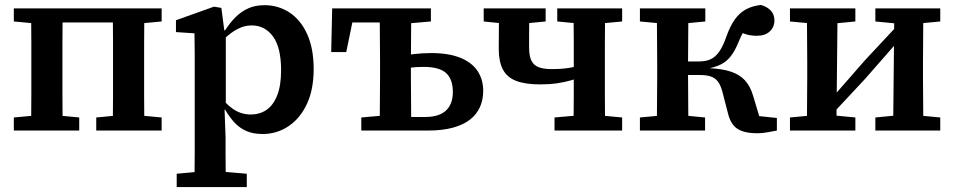

<svg xmlns="http://www.w3.org/2000/svg" viewBox="-20 -529 3867 778"><path d="M106 0Q106 -30 106.5 -67.5Q107 -105 107 -144Q107 -183 107 -218V-277Q107 -312 107 -351Q107 -390 106.5 -427.5Q106 -465 106 -495H234Q234 -465 233.5 -427.5Q233 -390 233 -351Q233 -312 233 -277V-218Q233 -183 233 -144Q233 -105 233.5 -67.5Q234 -30 234 0ZM437 0Q437 -30 437.5 -67.5Q438 -105 438 -144Q438 -183 438 -218V-277Q438 -312 438 -351Q438 -390 437.5 -427.5Q437 -465 437 -495H565Q565 -465 564.5 -427.5Q564 -390 564 -351Q564 -312 564 -277V-218Q564 -183 564 -144Q564 -105 564.5 -67.5Q565 -30 565 0ZM36 0V-53L145 -63H197L301 -53V0ZM370 0V-53L476 -63H528L635 -53V0ZM36 -442V-495H164V-432H145ZM507 -432V-495H635V-442L528 -432ZM195 -438V-495H476V-438Z M696 229V175L805 165H863L980 175V229ZM768 229Q768 192 768.5 157.5Q769 123 769 89Q769 55 769 22V-269Q769 -294 769 -314.5Q769 -335 768.5 -354.5Q768 -374 768 -394L693 -399V-447L847 -502L877 -497L889 -405L895 -401V-88L890 -84L894 28Q894 60 894 93Q894 126 894.5 159.5Q895 193 895 229ZM1044 14Q1006 14 978.5 2Q951 -10 930.5 -32Q910 -54 892 -85H852L857 -155Q891 -111 923.5 -88Q956 -65 997 -65Q1032 -65 1059.5 -83.5Q1087 -102 1103 -142Q1119 -182 1119 -244Q1119 -337 1086 -381.5Q1053 -426 1000 -426Q974 -426 950 -415Q926 -404 902.5 -384Q879 -364 855 -336L850 -406H892Q912 -437 934.5 -459.5Q957 -482 985.5 -495Q1014 -508 1052 -508Q1108 -508 1153.5 -478Q1199 -448 1225 -390Q1251 -332 1251 -249Q1251 -166 1223.5 -107.5Q1196 -49 1149 -17.5Q1102 14 1044 14Z M1608 0V-55H1703Q1759 -55 1787 -81Q1815 -107 1815 -156Q1815 -208 1787.5 -233Q1760 -258 1696 -258Q1667 -258 1640.5 -254.5Q1614 -251 1594 -245V-298Q1618 -305 1654 -309.5Q1690 -314 1727 -314Q1798 -314 1845 -295Q1892 -276 1915 -241.5Q1938 -207 1938 -161Q1938 -124 1924.5 -94.5Q1911 -65 1884 -44Q1857 -23 1814.5 -11.5Q1772 0 1714 0ZM1518 0Q1519 -30 1519 -67.5Q1519 -105 1519.5 -144Q1520 -183 1520 -218V-277Q1520 -312 1519.5 -351Q1519 -390 1519 -427.5Q1519 -465 1518 -495H1647Q1646 -465 1646 -427.5Q1646 -390 1645.5 -351Q1645 -312 1645 -277V-218Q1645 -183 1645.5 -144Q1646 -105 1646 -67.5Q1646 -30 1647 0ZM1322 -318 1326 -495H1573V-438H1366L1417 -483L1383 -318ZM1444 0V-53L1558 -63H1576V0ZM1584 -432V-495H1726V-442L1610 -432Z M2168 -187Q2108 -187 2071 -201.5Q2034 -216 2017.5 -248Q2001 -280 2001 -330Q2001 -371 2001.5 -412.5Q2002 -454 2002 -495H2125Q2125 -470 2124.5 -445.5Q2124 -421 2124 -394Q2124 -367 2124 -336Q2124 -303 2133 -284Q2142 -265 2162 -257Q2182 -249 2216 -249Q2246 -249 2268.5 -251.5Q2291 -254 2309 -258.5Q2327 -263 2343 -269V-220Q2320 -211 2294 -203.5Q2268 -196 2237 -191.5Q2206 -187 2168 -187ZM2304 0Q2304 -30 2304.5 -67.5Q2305 -105 2305 -144Q2305 -183 2305 -218V-277Q2305 -312 2305 -351Q2305 -390 2304.5 -427.5Q2304 -465 2304 -495H2432Q2432 -465 2431.5 -427.5Q2431 -390 2431 -351Q2431 -312 2431 -277V-218Q2431 -183 2431 -144Q2431 -105 2431.5 -67.5Q2432 -30 2432 0ZM1940 -442V-495H2191V-442L2087 -432H2038ZM2227 0V-53L2341 -63H2393L2501 -53V0ZM2238 -442V-495H2501V-442L2395 -432H2343Z M2573 0V-53L2681 -63H2733L2837 -53V0ZM2573 -442V-495H2838V-442L2733 -432H2681ZM2641 0Q2642 -31 2642 -68Q2642 -105 2642.5 -144Q2643 -183 2643 -218V-277Q2643 -312 2642.5 -351Q2642 -390 2642 -427.5Q2642 -465 2641 -495H2770Q2769 -465 2769 -427Q2769 -389 2768.5 -349.5Q2768 -310 2768 -273V-224Q2768 -187 2768.5 -146.5Q2769 -106 2769 -68.5Q2769 -31 2770 0ZM2930 -69 2907 -158Q2900 -184 2889 -198.5Q2878 -213 2860.5 -219Q2843 -225 2818 -225H2730V-280H2813Q2840 -280 2859.5 -289Q2879 -298 2894.5 -320Q2910 -342 2923 -380Q2939 -425 2958.5 -451.5Q2978 -478 3003.5 -491.5Q3029 -505 3063 -509Q3088 -502 3103 -486.5Q3118 -471 3118 -446Q3118 -419 3099 -401.5Q3080 -384 3047 -384Q3019 -384 2997 -392Q2975 -400 2954 -413L3023 -447Q3009 -428 2996 -406.5Q2983 -385 2968 -348Q2955 -318 2939 -298.5Q2923 -279 2901 -268Q2879 -257 2848 -251V-253Q2904 -251 2940.5 -239Q2977 -227 2998.5 -203.5Q3020 -180 3031 -143L3071 -10L2984 -66L3128 -51V0Q3111 3 3090 7Q3069 11 3048 11Q2997 11 2969 -6.5Q2941 -24 2930 -69Z M3181 0V-53L3288 -63H3342L3446 -53V0ZM3527 0V-53L3630 -63H3684L3790 -53V0ZM3249 0Q3250 -30 3250 -67.5Q3250 -105 3250.5 -144Q3251 -183 3251 -218V-277Q3251 -312 3250.5 -351Q3250 -390 3250 -427.5Q3250 -465 3249 -495H3374L3369 0ZM3346 -60 3324 -125H3345L3486 -286L3627 -437L3646 -370H3626L3486 -210ZM3599 0 3604 -495H3722Q3721 -465 3721 -427.5Q3721 -390 3720.5 -351Q3720 -312 3720 -277V-218Q3720 -183 3720.5 -144Q3721 -105 3721 -67.5Q3721 -30 3722 0ZM3181 -442V-495H3446V-442L3342 -432H3289ZM3527 -442V-495H3790V-442L3684 -432H3630Z"/></svg>

Font: Source Serif 4 SemiBold
Style: Regular
Weight: 600
Designer: Frank Grießhammer
Foundry: Adobe Systems Incorporated
Version: Version 4.004;hotconv 1.0.116;makeotfexe 2.5.65601